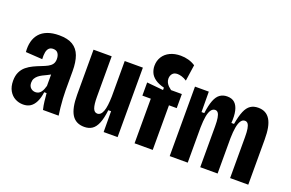

<svg xmlns="http://www.w3.org/2000/svg" viewBox="-91 -1030 2079 1371"><g transform="rotate(20 949.0 -344.0)"><path d="M146 12Q113 12 85 -3Q57 -18 39.5 -48.5Q22 -79 22 -124Q22 -162 35 -189.5Q48 -217 70.5 -235.5Q93 -254 120.5 -267Q148 -280 177 -291Q203 -301 222 -311Q241 -321 252 -336Q263 -351 263 -375Q263 -401 251.5 -418Q240 -435 214 -435Q194 -435 182.5 -423.5Q171 -412 167 -390.5Q163 -369 165 -339L38 -347Q34 -390 43 -425.5Q52 -461 74.5 -487Q97 -513 134 -527Q171 -541 222 -541Q287 -541 325.5 -517.5Q364 -494 381 -448Q398 -402 398 -333V-186Q398 -159 400 -125.5Q402 -92 405.5 -59Q409 -26 413 0H294Q286 -33 283 -61.5Q280 -90 277 -122H259Q253 -77 238 -47Q223 -17 200.5 -2.5Q178 12 146 12ZM199 -101Q213 -101 223 -106.5Q233 -112 240.5 -122Q248 -132 253 -144.5Q258 -157 262 -171V-286L294 -283Q283 -270 268 -261Q253 -252 236.5 -244.5Q220 -237 204.5 -229Q189 -221 176.5 -211Q164 -201 156 -187.5Q148 -174 148 -155Q148 -129 163 -115Q178 -101 199 -101Z M611 13Q547 13 516.5 -35Q486 -83 486 -187V-528H624V-221Q624 -162 634 -135Q644 -108 667 -108Q680 -108 690.5 -117.5Q701 -127 708 -146Q715 -165 718.5 -193Q722 -221 723 -258V-528H861V-221V0H755L754 -158H733Q726 -96 710.5 -58Q695 -20 670.5 -3.5Q646 13 611 13Z M990 0V-339H926V-439L1051 -427V-445Q1007 -456 981 -475Q955 -494 944.5 -518.5Q934 -543 934 -569Q934 -608 953 -638Q972 -668 1006.5 -684.5Q1041 -701 1087 -701Q1118 -701 1146.5 -693Q1175 -685 1199 -669L1181 -546Q1161 -559 1142.5 -564.5Q1124 -570 1110 -570Q1084 -570 1071.5 -554.5Q1059 -539 1059 -517Q1059 -501 1066 -487.5Q1073 -474 1083.5 -464Q1094 -454 1105 -446H1187V-339H1128V0Z M1257 0V-339V-528H1362L1363 -373H1384Q1392 -435 1406.5 -472Q1421 -509 1444 -525Q1467 -541 1498 -541Q1535 -541 1556 -521.5Q1577 -502 1585.5 -464.5Q1594 -427 1590 -373H1610Q1621 -436 1636.5 -472.5Q1652 -509 1676 -525Q1700 -541 1734 -541Q1765 -541 1787.5 -529Q1810 -517 1825 -492.5Q1840 -468 1847 -431Q1854 -394 1854 -342V0H1716V-312Q1716 -350 1712 -374Q1708 -398 1699.5 -409.5Q1691 -421 1676 -421Q1658 -421 1646 -403Q1634 -385 1628 -351.5Q1622 -318 1621 -269V0H1489V-311Q1489 -349 1485 -373.5Q1481 -398 1472.5 -409.5Q1464 -421 1450 -421Q1432 -421 1419.5 -403.5Q1407 -386 1401 -352.5Q1395 -319 1394 -268V0Z"/></g></svg>

Font: Bricolage Grotesque 24pt Condensed
Style: Bold
Weight: 700
Width: 3
Designer: Mathieu Triay
Foundry: Atelier Triay
Version: Version 1.001;gftools[0.9.33.dev8+g029e19f]